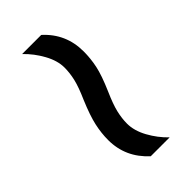

<svg xmlns="http://www.w3.org/2000/svg" viewBox="9 -629 554 554"><g transform="rotate(45 286.0 -352.5)"><path d="M269 -319Q233 -335 209.5 -340.5Q186 -346 164 -346Q136 -346 105 -329Q74 -312 50 -287V-365Q98 -418 170 -418Q199 -418 227.5 -412Q256 -406 302 -386Q338 -370 361.5 -364.5Q385 -359 406 -359Q435 -359 466 -376Q497 -393 521 -418V-341Q472 -287 401 -287Q373 -287 343.5 -293.5Q314 -300 269 -319Z"/></g></svg>

Font: Noto Sans Sogdian
Style: Regular
Weight: 400
Designer: Monotype Design Team
Foundry: Monotype Imaging Inc.
Version: Version 2.002; ttfautohint (v1.8.4.7-5d5b)